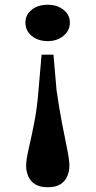

<svg xmlns="http://www.w3.org/2000/svg" viewBox="-20 -733 402 808"><path d="M205 -503 218 -353Q229 -277 241 -214.5Q253 -152 262.5 -106.5Q272 -61 272 -34Q272 -12 263 9Q254 30 234 42.5Q214 55 181 55Q148 55 128 42.5Q108 30 99 9Q90 -12 90 -34Q90 -61 100.5 -106Q111 -151 123.5 -213.5Q136 -276 142 -353L155 -503ZM181 -560Q140 -560 113.5 -582Q87 -604 87 -638Q87 -671 113.5 -692Q140 -713 181 -713Q220 -713 247 -692Q274 -671 274 -638Q274 -604 247 -582Q220 -560 181 -560Z"/></svg>

Font: BioRhyme
Style: Bold
Weight: 700
Designer: Aoife Mooney
Foundry: Aoife Mooney Type
Version: Version 1.600;gftools[0.9.33]